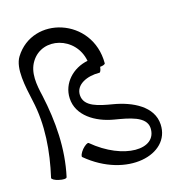

<svg xmlns="http://www.w3.org/2000/svg" viewBox="-109 -811 884 935"><g transform="rotate(-15 333.0 -343.5)"><path d="M117 8C147 -128 136 -269 106 -406C92 -465 80 -529 112 -580C175 -682 338 -643 362 -513C286 -498 227 -436 231 -359C235 -271 322 -218 414 -203C485 -191 570 -178 574 -118C580 -7 409 -3 264 -125C259 -129 244 -119 231 -104C218 -88 211 -71 216 -67C402 89 635 32 626 -122C621 -214 523 -261 426 -277C361 -288 286 -301 283 -361C280 -415 341 -443 403 -442C408 -442 412 -453 414 -469C429 -470 440 -475 440 -480C440 -711 156 -794 48 -620C15 -567 37 -471 54 -394C83 -267 72 -135 43 -8C42 -2 57 7 77 11C98 16 115 15 117 8Z"/></g></svg>

Font: Nupuram Light
Style: Regular
Weight: 300
Designer: Santhosh Thottingal (santhosh.thottingal@gmail.com)
Foundry: SMC
Version: Version 1.000